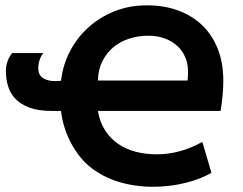

<svg xmlns="http://www.w3.org/2000/svg" viewBox="-20 -695 920 728"><path d="M351.1 -274.4Q358.4 -231.9 378.4 -200.9Q398.4 -169.9 427.7 -149.7Q457 -129.4 494.6 -119.6Q532.2 -109.9 575.2 -109.9Q621.1 -109.9 665.3 -122.6Q709.5 -135.3 747.1 -157.2L781.7 -39.6Q762.2 -28.3 737.3 -18.6Q712.4 -8.8 683.8 -1.7Q655.3 5.4 624 9.3Q592.8 13.2 560.5 13.2Q493.2 13.2 432.9 -4.6Q372.6 -22.5 325.2 -59.1Q302.7 -76.7 283.4 -100.6Q264.2 -124.5 249.3 -152.6Q234.4 -180.7 224.6 -211.7Q214.8 -242.7 211.4 -274.4H176.3Q125 -274.4 91.3 -287.1Q57.6 -299.8 37.8 -321Q18.1 -342.3 10.3 -369.1Q2.4 -396 2.4 -424.8Q2.4 -446.8 9 -463.9Q15.6 -481 25.9 -493.7H144Q134.3 -481 129.6 -466.1Q125 -451.2 125 -438Q125 -431.2 127 -421.6Q128.9 -412.1 137.5 -403.6Q146 -395 163.3 -390.4Q180.7 -385.7 211.4 -388.7Q217.8 -446.3 244.1 -498.3Q270.5 -550.3 313.5 -589.6Q356.4 -628.9 413.3 -651.9Q470.2 -674.8 537.1 -674.8Q601.6 -674.8 654.8 -655.5Q708 -636.2 746.3 -599.6Q784.7 -563 805.7 -509.8Q826.7 -456.5 826.7 -388.7Q826.7 -336.4 816.4 -274.4ZM690.9 -389.6Q692.4 -397.9 692.6 -406.7Q692.9 -415.5 692.9 -424.8Q692.9 -453.1 682.6 -477.5Q672.4 -502 652.8 -520.3Q633.3 -538.6 605.2 -549.1Q577.1 -559.6 542 -559.6Q504.9 -559.6 470.9 -548.8Q437 -538.1 410.9 -516.8Q384.8 -495.6 368.7 -463.9Q352.5 -432.1 351.1 -389.6Z"/></svg>

Font: PT Astra Sans
Style: Bold
Weight: 700
Designer: A.Korolkova, I. Chaeva
Foundry: ParaType Ltd
Version: Version 1.001; ttfautohint (v1.6)